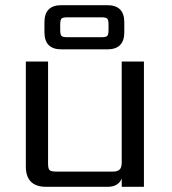

<svg xmlns="http://www.w3.org/2000/svg" viewBox="-20 -723 667 743"><path d="M213 -628V-607Q213 -589 218 -584Q223 -579 241 -579H372Q390 -579 395 -584Q400 -589 400 -607V-628Q400 -646 395 -651Q390 -656 372 -656H241Q223 -656 218 -651Q213 -646 213 -628ZM395 -532H218Q152 -532 152 -598V-637Q152 -703 218 -703H395Q461 -703 461 -637V-598Q461 -532 395 -532ZM451 -485H537V0H451V-32Q438 0 396 0H159Q80 0 80 -79V-485H166V-90Q166 -70 172 -64.5Q178 -59 197 -59H417Q435 -59 443 -67Q451 -75 451 -94Z"/></svg>

Font: Sarpanch
Style: Regular
Weight: 400
Designer: Manushi Parikh (Devanagari and Latin), Jyotish Sonowal (Devanagari)
Foundry: Indian Type Foundry
Version: Version 2.004;PS 1.0;hotconv 1.0.78;makeotf.lib2.5.61930; tt